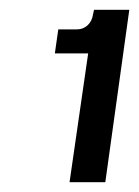

<svg xmlns="http://www.w3.org/2000/svg" viewBox="-20 -724 284 392"><path d="M122 -352 160 -615H92L99 -664H137Q150 -664 159 -672.5Q168 -681 170 -695L172 -704H244L195 -352Z"/></svg>

Font: Host Grotesk
Style: Italic
Weight: 400
Italic angle: -8°
Designer: Doğukan Karapınar based on Poppins by Indian Type Foundry, Jonny Pinhorn
Foundry: Element Type
Version: Version 1.001; ttfautohint (v1.8.4.7-5d5b)